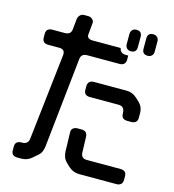

<svg xmlns="http://www.w3.org/2000/svg" viewBox="-125 -871 978 1079"><g transform="rotate(15 364.0 -331.5)"><path d="M477 -641H314Q298 -641 289 -648Q280 -655 282 -669L288 -734Q290 -748 279 -757.5Q268 -767 254 -767H231Q217 -767 207.5 -757.5Q198 -748 196 -734L190 -673Q187 -641 151 -641H79Q63 -641 53.5 -633Q44 -625 44 -608V-587Q44 -553 79 -553H143Q175 -553 175 -525V-520L118 -18Q114 16 80 16H75Q59 16 49.5 24Q40 32 40 49V70Q40 104 75 104H98Q133 104 159 81L183 60Q197 49 203.5 34.5Q210 20 212 3L268 -520Q271 -553 306 -553H494Q510 -553 519.5 -561.5Q529 -570 529 -587V-608Q529 -609 529 -609.5Q529 -610 529 -611H515Q482 -611 477 -641ZM381 -330H549Q584 -330 584 -288Q584 -255 619 -255H642Q658 -255 667.5 -263Q677 -271 677 -288V-317Q677 -332 671.5 -346.5Q666 -361 652 -375L632 -394Q605 -418 572 -418H381Q365 -418 355.5 -409.5Q346 -401 346 -384V-363Q346 -330 381 -330ZM353 61 373 80Q400 104 433 104H652Q668 104 677.5 95.5Q687 87 687 70V49Q687 16 652 16H456Q422 16 421 -18L418 -108Q417 -142 383 -142H360Q344 -142 334 -133.5Q324 -125 325 -108L328 3Q329 18 334 32.5Q339 47 353 61ZM634 -638Q649 -638 658 -647Q667 -656 667 -671V-730Q667 -745 658 -754Q649 -763 634 -763Q602 -763 602 -730V-671Q602 -638 634 -638ZM537 -638Q569 -638 569 -671V-730Q569 -763 537 -763Q522 -763 513 -754Q504 -745 504 -730V-671Q504 -656 513 -647Q522 -638 537 -638Z"/></g></svg>

Font: WDXL Lubrifont TC
Style: Regular
Weight: 400
Designer: [WDXL Lubrifont] Copyright 2020-2022 (c) NightFurySL2001, Skr-ZERO; [ZCOOL QingKe HuangYou] Copyright 2018-2022 (c) The 
Version: Version 2.001;hotconv 1.1.1;makeotfexe 2.6.0